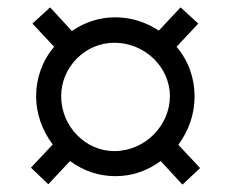

<svg xmlns="http://www.w3.org/2000/svg" viewBox="-20 -618 627 521"><path d="M475 -117 523 -162 464 -225C493 -265 508 -309 508 -357C508 -406 491 -454 459 -491L518 -554L470 -598L411 -535C374 -559 334 -571 293 -571C251 -571 212 -559 175 -534L116 -598L68 -554L127 -491C95 -454 78 -406 78 -357C78 -309 95 -263 123 -226L64 -163L111 -118L170 -181C207 -154 248 -140 293 -140C338 -140 379 -154 416 -181ZM290 -208C212 -208 146 -275 146 -357C146 -437 212 -502 290 -502C372 -502 441 -437 441 -357C441 -278 374 -208 290 -208Z"/></svg>

Font: Be Vietnam
Style: Regular
Weight: 400
Designer: Gabriel Lam
Foundry: TypeRant
Version: Version 4.000